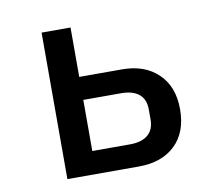

<svg xmlns="http://www.w3.org/2000/svg" viewBox="-63 -591 766 666"><g transform="rotate(-10 320.0 -258.0)"><path d="M123 -516H225V-342H376Q455 -342 502.5 -296.5Q550 -251 550 -171Q550 -90 503 -45Q456 0 375 0H123ZM358 -81Q399 -81 421 -99.5Q443 -118 443 -154V-189Q443 -225 421 -243Q399 -261 358 -261H225V-81Z"/></g></svg>

Font: Writer Medium
Style: Regular
Weight: 500
Monospace: yes
Designer: Mike Abbink, Paul van der Laan, Pieter van Rosmalen
Foundry: Bold Monday
Version: Version 2.001 2020